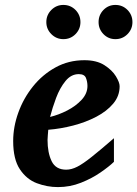

<svg xmlns="http://www.w3.org/2000/svg" viewBox="-20 -743 555 775"><path d="M462.9 -395Q462.9 -355.5 437 -324.7Q411.1 -293.9 368.7 -271.7Q326.2 -249.5 275.4 -236.3Q224.6 -223.1 174.8 -219.2Q174.3 -210 173.1 -198.2Q171.9 -186.5 171.9 -178.2Q171.9 -126.5 188.5 -92.3Q205.1 -58.1 247.1 -58.1Q268.6 -58.1 292 -70.1Q315.4 -82 350.3 -109.9Q385.3 -137.7 439.9 -185.1V-89.8Q420.4 -70.8 385.7 -46.9Q351.1 -22.9 306.9 -5.4Q262.7 12.2 213.9 12.2Q170.4 12.2 128.9 -3.4Q87.4 -19 60.3 -59.6Q33.2 -100.1 33.2 -173.8Q33.2 -231 54 -288.6Q74.7 -346.2 113 -394Q151.4 -441.9 204.1 -470.9Q256.8 -500 320.8 -500Q370.1 -500 401.4 -480Q432.6 -460 447.8 -435.1Q462.9 -410.2 462.9 -395ZM333 -396Q333 -413.1 326.9 -428.5Q320.8 -443.8 297.9 -443.8Q267.1 -443.8 244.4 -416Q221.7 -388.2 206.5 -347.9Q191.4 -307.6 182.1 -271Q216.8 -279.3 251.5 -297.1Q286.1 -314.9 309.6 -340.3Q333 -365.7 333 -396ZM514.6 -653.8Q514.6 -625.5 494.6 -605.2Q474.6 -585 445.8 -585Q417.5 -585 397.7 -605.2Q377.9 -625.5 377.9 -653.8Q377.9 -682.6 397.7 -702.9Q417.5 -723.1 445.8 -723.1Q474.6 -723.1 494.6 -702.9Q514.6 -682.6 514.6 -653.8ZM304.7 -653.8Q304.7 -625.5 284.7 -605.2Q264.6 -585 235.8 -585Q207.5 -585 187.3 -605.2Q167 -625.5 167 -653.8Q167 -682.6 187.3 -702.9Q207.5 -723.1 235.8 -723.1Q264.6 -723.1 284.7 -702.9Q304.7 -682.6 304.7 -653.8Z"/></svg>

Font: Charis
Style: Bold Italic
Weight: 700
Italic angle: -11°
Designer: Walt Agee, Miriam Martin, Annie Olsen, Victor Gaultney, Lorna Priest, Alan Ward, Bob Hallissy, Martin Hosken, Sharon Cor
Foundry: SIL Global
Version: Version 7.000